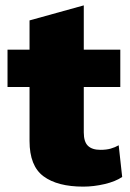

<svg xmlns="http://www.w3.org/2000/svg" viewBox="-20 -685 483 715"><path d="M428 -500V-361H292V-192Q292 -157 307.5 -142Q323 -127 354 -127Q376 -127 392 -131.5Q408 -136 422 -144L435 -26Q410 -9 369.5 0.5Q329 10 290 10Q194 10 142 -28.5Q90 -67 90 -160V-361H8V-500H90V-609L292 -665V-500Z"/></svg>

Font: Work Sans ExtraBold
Style: Regular
Weight: 800
Designer: Wei Huang
Foundry: Wei Huang
Version: Version 2.012; ttfautohint (v1.8.3)